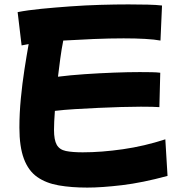

<svg xmlns="http://www.w3.org/2000/svg" viewBox="-20 -798 837 871"><path d="M376 53Q304 53 246.5 43Q189 33 149 5Q109 -23 88.5 -77.5Q68 -132 68 -219Q68 -283 74.5 -351Q81 -419 91 -483.5Q101 -548 110 -598Q91 -595 78 -592L60 -743Q106 -752 167.5 -758Q229 -764 298 -769Q367 -774 435.5 -776Q504 -778 563 -778Q611 -778 650.5 -777Q690 -776 715 -773L708 -614Q682 -619 638.5 -621.5Q595 -624 541 -624Q477 -624 405 -621Q333 -618 267 -614Q259 -574 253.5 -532.5Q248 -491 243 -450Q298 -457 364 -461.5Q430 -466 496 -468.5Q562 -471 614 -471Q644 -471 668 -470.5Q692 -470 707 -468L703 -312Q691 -313 669.5 -313.5Q648 -314 619 -314Q579 -314 528.5 -312.5Q478 -311 424.5 -308.5Q371 -306 320.5 -303Q270 -300 229 -295Q225 -242 225 -209Q225 -163 237.5 -141Q250 -119 279 -113Q308 -107 355 -107Q440 -107 537.5 -121Q635 -135 730 -166L740 0Q626 31 533.5 42Q441 53 376 53Z"/></svg>

Font: KN Bobohei
Style: Bold
Weight: 700
Designer: Kingnam Type Foundry
Version: Version 1.710;March 18, 2023